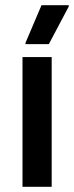

<svg xmlns="http://www.w3.org/2000/svg" viewBox="-20 -720 286 740"><path d="M168.3 -550 245 -695V-700H140L78.3 -555V-550ZM179.2 0V-500H66.7V0Z"/></svg>

Font: Familjen Grotesk Medium
Style: Regular
Weight: 500
Designer: Anders Wikstroem, Jonas Baeckman, Matilda Gysing, Kristian Moeller
Foundry: Familjen STHLM AB
Version: Version 2.000